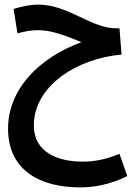

<svg xmlns="http://www.w3.org/2000/svg" viewBox="-20 -543 586 834"><path d="M328 271C383 271 453 261 533 222L499 125C439 150 391 159 337 159C234 159 127 120 127 2C127 -170 314 -289 508 -306L499 -420H485C374 -420 278 -523 145 -523C109 -523 71 -514 39 -504L56 -398C83 -406 116 -412 146 -412C209 -412 276 -383 334 -360C147 -291 15 -154 15 16C15 199 157 271 328 271Z"/></svg>

Font: Noto Sans Arabic UI XCn SmBd
Style: Regular
Weight: 600
Width: 2
Designer: Monotype Design Team, Nadine Chahine and Nizar Qandah
Foundry: Monotype Imaging Inc.
Version: Version 2.010